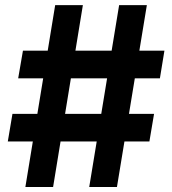

<svg xmlns="http://www.w3.org/2000/svg" viewBox="-20 -748 689 768"><path d="M456.5 -727.5H567.4L447.8 0H336.9ZM29.8 -292.5H596.2L577.6 -182.1H11.2ZM200.7 -727.5H311.5L192.4 0H81.5ZM71.8 -545.4H637.7L619.6 -434.6H52.7Z"/></svg>

Font: Inter RS Variable
Style: Regular
Weight: 400
Designer: Rasmus Andersson (customised by Maria Ramos and Noel Pretorius)
Foundry: rsms
Version: Version 3.001;Glyphs 3.2.3 (3260)